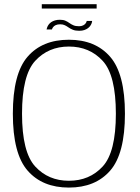

<svg xmlns="http://www.w3.org/2000/svg" viewBox="-20 -864 650 889"><path d="M299 4.5Q421.5 4.5 490 -73.8Q558.5 -152 558.5 -337.5Q558.5 -522.5 490 -601.2Q421.5 -680 299 -680Q176 -680 107.8 -601.5Q39.5 -523 39.5 -337.5Q39.5 -152 108 -73.8Q176.5 4.5 299 4.5ZM299 -27Q204 -27 143 -93.2Q82 -159.5 82 -337.5Q82 -516 143 -582.2Q204 -648.5 299 -648.5Q394.5 -648.5 455.5 -582.2Q516.5 -516 516.5 -337.5Q516.5 -159.5 455.5 -93.2Q394.5 -27 299 -27ZM346.5 -721.5Q361 -721.5 370.8 -725Q380.5 -728.5 387.2 -733.5Q394 -738.5 398.2 -744.8Q402.5 -751 404.5 -757Q406.5 -763 406.5 -767H381.5Q381 -762.5 377 -756.5Q373 -750.5 365 -746.5Q357 -742.5 346 -742.5Q330 -742.5 319.8 -747Q309.5 -751.5 301.2 -757.5Q293 -763.5 283 -768Q273 -772.5 257.5 -772.5Q244.5 -772.5 234.5 -769.5Q224.5 -766.5 217.2 -761.5Q210 -756.5 205.8 -750.8Q201.5 -745 199 -739Q196.5 -733 195.5 -727.5H220.5Q221.5 -732.5 225.8 -738.2Q230 -744 238.2 -747.8Q246.5 -751.5 259 -751.5Q271.5 -751.5 280.5 -747Q289.5 -742.5 298 -736.5Q306.5 -730.5 317.8 -726Q329 -721.5 346.5 -721.5ZM173.5 -824.5H427.5V-844.5H173.5Z"/></svg>

Font: Anybody Thin ExtraLight
Style: Regular
Weight: 250
Version: Version 1.113;gftools[0.9.25]